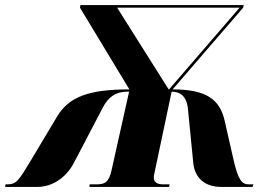

<svg xmlns="http://www.w3.org/2000/svg" viewBox="-63 -734 1068 754"><path d="M-43 0H84C145 0 198 -39 227 -94L341 -312C373 -373 416 -374 444 -374L375 -65C364 -16 348 -10 313 -10H289L288 0H601L603 -10H578C552 -10 541 -20 541 -37C541 -40 541 -43 542 -47L611 -374C638 -374 669 -363 675 -307L696 -94C701 -41 736 0 805 0H929L932 -10H915C887 -10 873 -25 854 -107L819 -261C800 -343 748 -383 615 -383L892 -704L894 -714H253L251 -704L445 -383C284 -383 207 -353 161 -276L60 -107C10 -24 2 -10 -35 -10H-41ZM600 -382 397 -704H878Z"/></svg>

Font: Noto Serif Display Black
Style: Italic
Weight: 900
Italic angle: -12°
Designer: Monotype Design Team
Foundry: Monotype Imaging Inc.
Version: Version 2.009